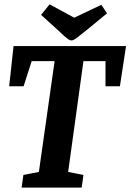

<svg xmlns="http://www.w3.org/2000/svg" viewBox="-20 -859 597 879"><path d="M79 0 87 -58 158 -72 230 -579H125L88 -464H22L42 -648H557L529 -464H463V-579H362L292 -72L362 -58L354 0ZM308 -674Q300 -674 291.5 -680Q283 -686 273.5 -694.5Q264 -703 255 -712L168 -791L207 -839L320 -778L444 -837L470 -798L380 -724Q352 -702 334.5 -688Q317 -674 308 -674Z"/></svg>

Font: Faustina VF Beta
Style: Italic
Weight: 400
Italic angle: -8°
Designer: Alfonso Garcia
Foundry: Omnibus-Type
Version: Version 1.006